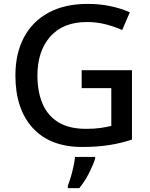

<svg xmlns="http://www.w3.org/2000/svg" viewBox="-20 -744 770 985"><path d="M399 -384H657V-28Q600 -9 538.5 0.5Q477 10 402 10Q237 10 148 -87.5Q59 -185 59 -357Q59 -469 102.5 -551.5Q146 -634 229 -679Q312 -724 430 -724Q491 -724 546 -712.5Q601 -701 646 -681L607 -590Q569 -607 523 -619Q477 -631 426 -631Q304 -631 238 -556.5Q172 -482 172 -356Q172 -274 198 -212.5Q224 -151 279 -117Q334 -83 422 -83Q464 -83 495 -87.5Q526 -92 551 -98V-292H399ZM468 70Q459 100 437 143.5Q415 187 387 221H328V209Q335 191 343 164.5Q351 138 357 110Q363 82 365 61H468Z"/></svg>

Font: Noto Sans Lao Medium
Style: Regular
Weight: 500
Designer: Monotype Design Team
Foundry: Monotype Imaging Inc.
Version: Version 2.003; ttfautohint (v1.8.4.7-5d5b)